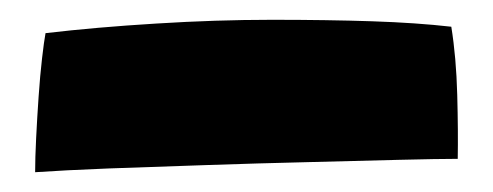

<svg xmlns="http://www.w3.org/2000/svg" viewBox="-20 -435 498 194"><path d="M436 -408Q441 -377 442 -339.2Q443 -301.5 442.5 -274.5Q423 -274.5 382.8 -273.5Q342.5 -272.5 291.8 -271.2Q241 -270 188.2 -268.2Q135.5 -266.5 90 -264.8Q44.5 -263 15.5 -261Q15.5 -275 16.5 -295.2Q17.5 -315.5 19 -337.2Q20.5 -359 22.5 -376.2Q24.5 -393.5 26 -401.5Q77 -407.5 137.8 -411.2Q198.5 -415 254.5 -415Q311 -415 356 -413.5Q401 -412 436 -408Z"/></svg>

Font: Grandstander Thin
Style: Bold
Weight: 700
Version: Version 1.200